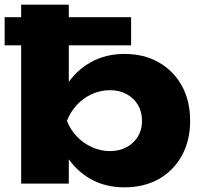

<svg xmlns="http://www.w3.org/2000/svg" viewBox="-35 -790 870 826"><path d="M500 16Q419 16 355.5 -19.5Q292 -55 251 -119.5Q210 -184 195 -270Q209 -358 250.5 -422.5Q292 -487 356 -522.5Q420 -558 500 -558Q584 -558 647.5 -522Q711 -486 747 -421.5Q783 -357 783 -270Q783 -185 747 -120Q711 -55 647.5 -19.5Q584 16 500 16ZM438 -140Q479 -140 510 -157Q541 -174 558.5 -203Q576 -232 576 -270Q576 -309 558.5 -338.5Q541 -368 510 -385Q479 -402 438 -402Q397 -402 360 -385Q323 -368 295.5 -338.5Q268 -309 253 -270Q268 -232 295.5 -203Q323 -174 360 -157Q397 -140 438 -140ZM261 0H56V-770H261V-390L234 -337V-194L261 -144ZM529 -595H-15V-716H529Z"/></svg>

Font: Unbounded
Style: Bold
Weight: 700
Designer: Luke Prowse, Jean-Baptiste Morizot, Fátima Lázaro, Florian Runge
Foundry: NaN
Version: Version 1.700